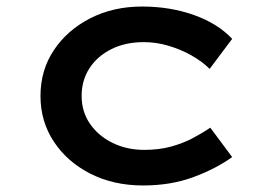

<svg xmlns="http://www.w3.org/2000/svg" viewBox="-20 -558 828 588"><path d="M418 10Q328 10 257 -26Q186 -62 145 -124Q104 -186 104 -264Q104 -343 145 -404.5Q186 -466 256.5 -502Q327 -538 415 -538Q501 -538 574 -512Q647 -486 691 -439L622 -347Q599 -370 566 -388.5Q533 -407 495.5 -418Q458 -429 421 -429Q364 -429 321 -407.5Q278 -386 254 -349Q230 -312 230 -264Q230 -216 255.5 -179Q281 -142 324.5 -120.5Q368 -99 422 -99Q467 -99 503.5 -109Q540 -119 569.5 -134.5Q599 -150 624 -167L691 -77Q641 -41 572 -15.5Q503 10 418 10Z"/></svg>

Font: Lexend Peta Medium
Style: Regular
Weight: 500
Designer: Bonnie Shaver-Troup, Thomas Jockin
Foundry: Lexend
Version: Version 1.007